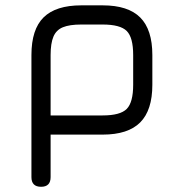

<svg xmlns="http://www.w3.org/2000/svg" viewBox="-20 -516 684 736"><path d="M100.5 163V-305Q100.5 -403.5 147.2 -449.5Q194 -495.5 291.5 -495.5H373.5Q471 -495.5 517.5 -449Q564 -402.5 564 -305V-191Q564 -93.5 517.5 -46.8Q471 0 373.5 0H174V163Q174 200 137.5 200Q100.5 200 100.5 163ZM174 -73.5H373.5Q441 -73.5 465.8 -98.5Q490.5 -123.5 490.5 -191V-305Q490.5 -372.5 465.8 -397.2Q441 -422 373.5 -422H291.5Q246.5 -422 221 -411.5Q195.5 -401 184.8 -375.5Q174 -350 174 -305Z"/></svg>

Font: Jura Light SemiBold
Style: Regular
Weight: 600
Version: Version 5.106